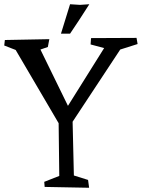

<svg xmlns="http://www.w3.org/2000/svg" viewBox="-20 -889 670 907"><path d="M0 -2ZM396 -39 401 -2 191 -6 189 -30 260 -58 257 -307 54 -653 0 -674 3 -700 213 -704 206 -667 171 -655 301 -389 472 -662 408 -679 410 -709 625 -710 630 -681 548 -655 323 -314 329 -60ZM268 -730 311 -869 358 -866 402 -869 353 -793 311 -730Z"/></svg>

Font: Underdog
Style: Regular
Weight: 400
Designer: Sergey Steblina
Foundry: Sergey Steblina, Jovanny Lemonad
Version: Version 1.001; ttfautohint (v0.9)